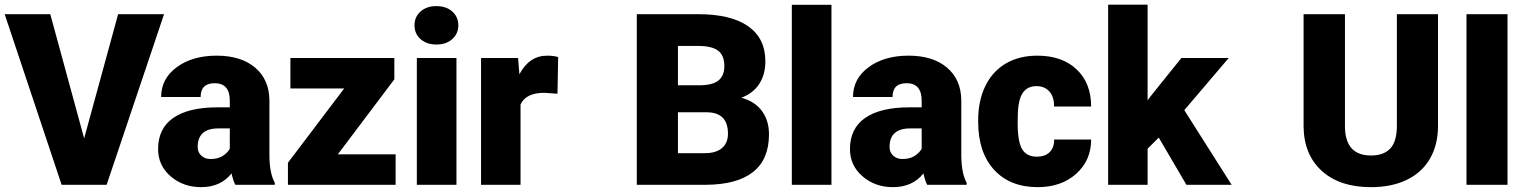

<svg xmlns="http://www.w3.org/2000/svg" viewBox="-21 -770 6367 800"><path d="M329.6 -193.4 471.2 -710.9H662.6L423.3 0H235.8L-1.5 -710.9H188.5Z M959.5 0Q950.7 -16.1 943.8 -47.4Q898.4 9.8 816.9 9.8Q742.2 9.8 689.9 -35.4Q637.7 -80.6 637.7 -148.9Q637.7 -234.9 701.2 -278.8Q764.6 -322.8 885.7 -322.8H936.5V-350.6Q936.5 -423.3 873.5 -423.3Q814.9 -423.3 814.9 -365.7H650.4Q650.4 -442.4 715.6 -490.2Q780.8 -538.1 881.8 -538.1Q982.9 -538.1 1041.5 -488.8Q1100.1 -439.5 1101.6 -353.5V-119.6Q1102.5 -46.9 1124 -8.3V0ZM856.4 -107.4Q887.2 -107.4 907.5 -120.6Q927.7 -133.8 936.5 -150.4V-234.9H888.7Q802.7 -234.9 802.7 -157.7Q802.7 -135.3 817.9 -121.3Q833 -107.4 856.4 -107.4Z M1386.7 -127H1627.4V0H1178.7V-91.8L1413.1 -401.4H1189V-528.3H1622.1V-439.5Z M1880.9 0H1715.8V-528.3H1880.9ZM1706.1 -664.6Q1706.1 -699.7 1731.4 -722.2Q1756.8 -744.6 1797.4 -744.6Q1837.9 -744.6 1863.3 -722.2Q1888.7 -699.7 1888.7 -664.6Q1888.7 -629.4 1863.3 -606.9Q1837.9 -584.5 1797.4 -584.5Q1756.8 -584.5 1731.4 -606.9Q1706.1 -629.4 1706.1 -664.6Z M2301.8 -379.4 2247.6 -383.3Q2169.9 -383.3 2147.9 -334.5V0H1983.4V-528.3H2137.7L2143.1 -460.4Q2184.6 -538.1 2258.8 -538.1Q2285.2 -538.1 2304.7 -532.2Z M2632.3 0V-710.9H2887.7Q3024.9 -710.9 3096.4 -660.6Q3168 -610.4 3168 -514.6Q3168 -459.5 3142.6 -420.4Q3117.2 -381.3 3067.9 -362.8Q3123.5 -348.1 3153.3 -308.1Q3183.1 -268.1 3183.1 -210.4Q3183.1 -106 3116.9 -53.5Q3050.8 -1 2920.9 0ZM2803.7 -302.2V-131.8H2916Q2962.4 -131.8 2987.3 -153.1Q3012.2 -174.3 3012.2 -212.9Q3012.2 -301.8 2923.8 -302.2ZM2803.7 -414.6H2893.1Q2949.2 -415 2973.1 -435.1Q2997.1 -455.1 2997.1 -494.1Q2997.1 -539.1 2971.2 -558.8Q2945.3 -578.6 2887.7 -578.6H2803.7Z M3443.4 0H3278.3V-750H3443.4Z M3842.3 0Q3833.5 -16.1 3826.7 -47.4Q3781.2 9.8 3699.7 9.8Q3625 9.8 3572.8 -35.4Q3520.5 -80.6 3520.5 -148.9Q3520.5 -234.9 3584 -278.8Q3647.5 -322.8 3768.6 -322.8H3819.3V-350.6Q3819.3 -423.3 3756.3 -423.3Q3697.8 -423.3 3697.8 -365.7H3533.2Q3533.2 -442.4 3598.4 -490.2Q3663.6 -538.1 3764.6 -538.1Q3865.7 -538.1 3924.3 -488.8Q3982.9 -439.5 3984.4 -353.5V-119.6Q3985.4 -46.9 4006.8 -8.3V0ZM3739.3 -107.4Q3770 -107.4 3790.3 -120.6Q3810.5 -133.8 3819.3 -150.4V-234.9H3771.5Q3685.5 -234.9 3685.5 -157.7Q3685.5 -135.3 3700.7 -121.3Q3715.8 -107.4 3739.3 -107.4Z M4298.8 -117.2Q4333.5 -117.2 4352.5 -136Q4371.6 -154.8 4371.1 -188.5H4525.4Q4525.4 -101.6 4463.1 -45.9Q4400.9 9.8 4302.7 9.8Q4187.5 9.8 4121.1 -62.5Q4054.7 -134.8 4054.7 -262.7V-269.5Q4054.7 -349.6 4084.2 -410.9Q4113.8 -472.2 4169.4 -505.1Q4225.1 -538.1 4301.3 -538.1Q4404.3 -538.1 4464.8 -481Q4525.4 -423.8 4525.4 -326.2H4371.1Q4371.1 -367.2 4351.1 -389.2Q4331.1 -411.1 4297.4 -411.1Q4233.4 -411.1 4222.7 -329.6Q4219.2 -303.7 4219.2 -258.3Q4219.2 -178.7 4238.3 -147.9Q4257.3 -117.2 4298.8 -117.2Z M4807.1 -196.8 4760.7 -150.4V0H4596.2V-750.5H4760.7V-352.1L4777.3 -374L4901.4 -528.3H5098.6L4913.6 -311L5110.8 0H4922.4Z M5970.7 -710.9V-245.6Q5970.7 -166.5 5937 -108.6Q5903.3 -50.8 5840.3 -20.5Q5777.3 9.8 5691.4 9.8Q5561.5 9.8 5486.8 -57.6Q5412.1 -125 5410.6 -242.2V-710.9H5583V-238.8Q5585.9 -122.1 5691.4 -122.1Q5744.6 -122.1 5772 -151.4Q5799.3 -180.7 5799.3 -246.6V-710.9Z M6260.3 0H6089.4V-710.9H6260.3Z"/></svg>

Font: Vazir Black UI
Style: Black-UI
Weight: 900
Designer: Saber Rastikerdar
Foundry: Saber Rastikerdar
Version: Version 30.1.0